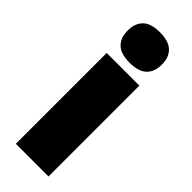

<svg xmlns="http://www.w3.org/2000/svg" viewBox="-234 -715 736 736"><g transform="rotate(45 134.0 -346.5)"><path d="M46 0V-492.5H223V0ZM134.5 -528Q86 -528 64 -549.8Q42 -571.5 42 -608.5V-612.5Q42 -649.5 64 -671.2Q86 -693 134.5 -693Q182.5 -693 204.8 -671.2Q227 -649.5 227 -612.5V-608.5Q227 -571 204.8 -549.5Q182.5 -528 134.5 -528Z"/></g></svg>

Font: Anek Tamil ExtraBold
Style: Regular
Weight: 800
Designer: Aadarsh Rajan (Tamil), Yesha Goshar (Latin)
Foundry: Ek Type
Version: Version 1.003